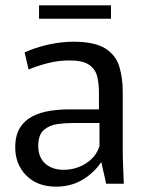

<svg xmlns="http://www.w3.org/2000/svg" viewBox="-20 -687 548 718"><path d="M190 11Q120 11 78.5 -30.5Q37 -72 37 -136Q37 -181 54.5 -209Q72 -237 101.5 -252Q131 -267 167 -272.5Q203 -278 240 -278H350V-342Q350 -374 343.5 -401Q337 -428 313.5 -444.5Q290 -461 240 -461Q199 -461 159.5 -451Q120 -441 87 -427L72 -491Q111 -509 160 -520Q209 -531 254 -531Q334 -531 373.5 -506Q413 -481 426 -438.5Q439 -396 439 -344V-128Q439 -98 440.5 -63Q442 -28 443 0H377L359 -80H358Q331 -40 288 -14.5Q245 11 190 11ZM218 -52Q264 -52 302 -76.5Q340 -101 352 -141V-227H252Q225 -227 195 -223Q165 -219 144 -201Q123 -183 123 -141Q123 -99 149 -75.5Q175 -52 218 -52ZM126 -617V-667H395V-617Z"/></svg>

Font: Murecho
Style: Regular
Weight: 400
Designer: Neil Summerour
Foundry: Positype
Version: Version 1.010; ttfautohint (v1.8.3)